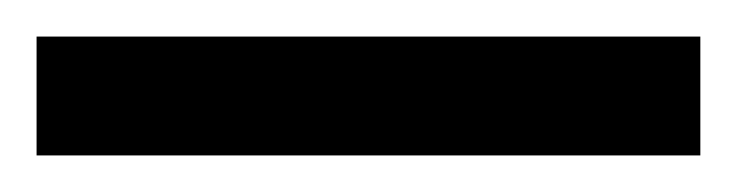

<svg xmlns="http://www.w3.org/2000/svg" viewBox="-22 70 403 105"><path d="M-2 155H361V90H-2Z"/></svg>

Font: Noto Sans Malayalam ExtraCondensed Medium
Style: Regular
Weight: 500
Width: 2
Designer: Jelle Bosma - Monotype Design Team
Foundry: Monotype Imaging Inc.
Version: Version 2.104